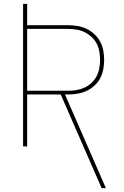

<svg xmlns="http://www.w3.org/2000/svg" viewBox="-20 -755 640 990"><path d="M504 215 293 -268H120V0H99V-735H120V-625H331Q355 -625 379.5 -621Q404 -617 426 -606.5Q448 -596 466.5 -579Q485 -562 496.5 -540.5Q508 -519 512.5 -495Q517 -471 517 -446Q517 -422 512.5 -397.5Q508 -373 496.5 -351.5Q485 -330 466.5 -313Q448 -296 426 -286Q404 -276 379.5 -272Q355 -268 331 -268H315L526 215ZM331 -287Q352 -287 374 -290.5Q396 -294 415.5 -303Q435 -312 451.5 -327.5Q468 -343 478 -362Q488 -381 492 -403Q496 -425 496 -446Q496 -468 492 -490Q488 -512 478 -531Q468 -550 451.5 -565Q435 -580 415.5 -589.5Q396 -599 374 -602.5Q352 -606 331 -606H120V-287Z"/></svg>

Font: Zed Sans Thin Extended
Style: Regular
Weight: 100
Width: 7
Designer: Belleve Invis
Foundry: Belleve Invis
Version: Version 1.0.0; ttfautohint (v1.8.4)